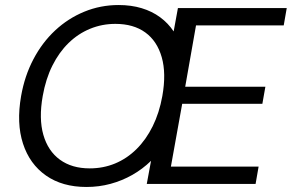

<svg xmlns="http://www.w3.org/2000/svg" viewBox="-20 -732 1161 764"><path d="M324 12Q228 12 163 -33.5Q98 -79 71.5 -160.5Q45 -242 64 -350Q78 -430 113 -496.5Q148 -563 199.5 -611Q251 -659 315.5 -685.5Q380 -712 452 -712Q502 -712 543.5 -699.5Q585 -687 617 -663.5Q649 -640 671 -607L688 -700H1121L1109 -631H760L717 -387H1036L1024 -319H705L660 -69H1009L997 0H564L581 -92Q547 -59 506.5 -36Q466 -13 420 -0.5Q374 12 324 12ZM337 -62Q391 -62 438 -81.5Q485 -101 523 -138.5Q561 -176 587.5 -229.5Q614 -283 626 -350Q642 -440 623.5 -504.5Q605 -569 558 -603Q511 -637 439 -637Q386 -637 338.5 -617.5Q291 -598 253 -561Q215 -524 188.5 -471Q162 -418 150 -350Q134 -260 152.5 -195.5Q171 -131 218.5 -96.5Q266 -62 337 -62Z"/></svg>

Font: DM Sans 9pt
Style: Italic
Weight: 400
Italic angle: -10°
Designer: Colophon Foundry, Jonny Pinhorn
Foundry: Colophon Foundry
Version: Version 4.004